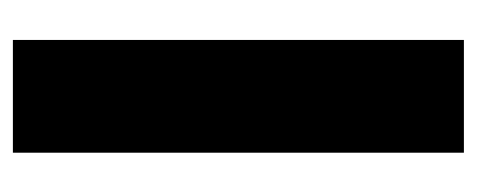

<svg xmlns="http://www.w3.org/2000/svg" viewBox="-241 -499 740 298"><g transform="rotate(-90 129.0 -350.0)"><path d="M41 -700H216V0H41Z"/></g></svg>

Font: Phudu ExtraBold
Style: Regular
Weight: 800
Version: Version 1.005;gftools[0.9.23]